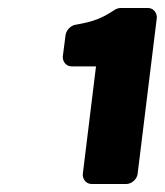

<svg xmlns="http://www.w3.org/2000/svg" viewBox="-20 -875 412 480"><path d="M187 -440C186 -429 194 -415 209 -415H296C307 -415 322 -425 324 -440L372 -830C373 -841 365 -855 350 -855H281C276 -855 271 -853 266 -850C236 -830 215 -821 168 -813C157 -811 146 -800 144 -788L137 -734C136 -723 144 -709 159 -709H220Z"/></svg>

Font: Falling Sky
Style: BlkObl
Weight: 900
Designer: Paul D. Hunt
Foundry: Adobe Systems Incorporated
Version: Version 1.02